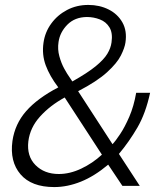

<svg xmlns="http://www.w3.org/2000/svg" viewBox="-20 -754 668 779"><path d="M200 5Q107.5 5 63.2 -46.8Q19 -98.5 30.5 -182Q40.5 -251 86 -303Q131.5 -355 216.5 -399.5Q181.5 -445.5 165.5 -489Q149.5 -532.5 156.5 -580.5Q162.5 -623.5 187.8 -658.2Q213 -693 252 -713.5Q291 -734 338.5 -734Q384 -734 420.8 -715.5Q457.5 -697 476.8 -662.8Q496 -628.5 489 -581.5Q486 -560 470.5 -529Q455 -498 414.5 -461Q374 -424 297 -384L436.5 -169Q448.5 -181.5 467.5 -210Q486.5 -238.5 504.8 -280.8Q523 -323 532.5 -377.5H589Q571 -294 537.5 -236.5Q504 -179 462.5 -129.5L547 0H476.5L419 -86Q363 -39 308.2 -17Q253.5 5 200 5ZM273.5 -423.5Q335 -458 368.2 -485.2Q401.5 -512.5 415.5 -535.8Q429.5 -559 432.5 -582Q438 -620 424.2 -642.8Q410.5 -665.5 385.2 -675.2Q360 -685 332.5 -685Q283.5 -684.5 253.2 -653.8Q223 -623 217.5 -583.5Q213 -554 220.8 -525.8Q228.5 -497.5 240.8 -475.2Q253 -453 261.5 -441.5ZM218.5 -48Q263.5 -48 309.5 -69.8Q355.5 -91.5 393.5 -126.5L242.5 -358.5Q183 -326 142.5 -281.2Q102 -236.5 95 -180.5Q88 -120.5 124 -84.2Q160 -48 218.5 -48Z"/></svg>

Font: Public Sans ExtraLight
Style: Italic
Weight: 200
Italic angle: -8°
Designer: The Public Sans project authors (U.S. Web Design System). Libre Franklin designed by Pablo Impallari and Rodrigo Fuenzal
Version: Version 1.007; ttfautohint (v1.8.1) -l 8 -r 50 -G 200 -x 14 